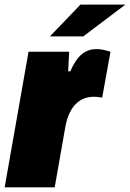

<svg xmlns="http://www.w3.org/2000/svg" viewBox="-20 -804 558 824"><path d="M194.3 -647.9H337.4L518.1 -784.2H325.2ZM0 0H214.8L260.3 -258.8C277.3 -354 327.1 -388.7 382.8 -388.7C389.6 -388.7 404.3 -388.2 418.5 -384.8L454.1 -582C432.1 -588.9 412.6 -593.3 395 -593.3C345.2 -593.3 311.5 -565.9 281.7 -498H272.5L276.9 -582H102.5Z"/></svg>

Font: Decalotype Black Italic
Style: Regular
Weight: 900
Italic angle: -10°
Designer: Alfredo Marco Pradil
Foundry: Alfredo Marco Pradil
Version: Version 1.0